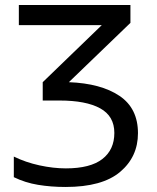

<svg xmlns="http://www.w3.org/2000/svg" viewBox="-20 -734 624 764"><path d="M499 -714V-643L254 -407Q382 -402 455.5 -352.5Q529 -303 529 -204Q529 -110 458 -50Q387 10 241 10Q183 10 131.5 1.5Q80 -7 35 -29V-111Q82 -88 137 -76Q192 -64 242 -64Q339 -64 387 -101Q435 -138 435 -205Q435 -272 378.5 -303Q322 -334 217 -334H150V-407L385 -634H55V-714Z"/></svg>

Font: BC Sans
Style: Regular
Weight: 400
Designer: Monotype Design Team
Province of B.C.
Foundry: Monotype Imaging Inc.
Version: Version 2.000;GOOG;noto-source:20170915:90ef993387c0